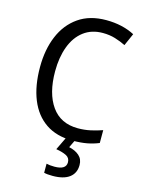

<svg xmlns="http://www.w3.org/2000/svg" viewBox="-140 -805 843 1126"><g transform="rotate(15 282.0 -242.0)"><path d="M362 -646Q294 -646 246 -609.5Q198 -573 173.5 -507.5Q149 -442 149 -357Q149 -223 204 -145.5Q259 -68 364 -68Q404 -68 440.5 -76Q477 -84 511 -96V-18Q477 -4 439.5 3Q402 10 352 10Q255 10 189.5 -34.5Q124 -79 90.5 -161.5Q57 -244 57 -358Q57 -464 91.5 -546.5Q126 -629 194 -676.5Q262 -724 362 -724Q460 -724 535 -685L502 -610Q472 -625 437.5 -635.5Q403 -646 362 -646ZM430 138Q430 187 395 213.5Q360 240 293 240Q259 240 241 235V180Q260 185 290 185Q360 185 360 140Q360 113 336 101Q312 89 274 83L314 0H369L344 52Q382 60 406 81Q430 102 430 138Z"/></g></svg>

Font: Noto Sans Tamil SemiCondensed
Style: Regular
Weight: 400
Width: 4
Designer: Jelle Bosma - Monotype Design Team
Foundry: Monotype Imaging Inc.
Version: Version 2.004; ttfautohint (v1.8.4.7-5d5b)